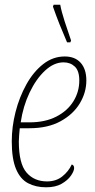

<svg xmlns="http://www.w3.org/2000/svg" viewBox="-20 -786 405 816"><path d="M265 -606Q246 -650 232.5 -684Q219 -718 205 -758L208 -766H236Q241 -738 254.5 -696Q268 -654 282 -614L279 -606ZM176 10Q132 10 99 -7.5Q66 -25 48 -68Q30 -111 30 -185Q30 -247 46 -310Q62 -373 92 -427Q122 -481 163.5 -513.5Q205 -546 255 -546Q299 -546 323 -519Q347 -492 347 -444Q347 -393 319 -346.5Q291 -300 237 -270.5Q183 -241 105 -241H64Q63 -230 61.5 -213Q60 -196 60 -185Q60 -91 92.5 -53Q125 -15 180 -15Q218 -15 244.5 -36Q271 -57 285 -87Q295 -84 295 -72Q295 -59 281.5 -39.5Q268 -20 242 -5Q216 10 176 10ZM68 -266H105Q172 -266 219.5 -290.5Q267 -315 292 -355.5Q317 -396 317 -444Q317 -485 298 -503Q279 -521 250 -521Q209 -521 171 -485.5Q133 -450 105.5 -392Q78 -334 68 -266Z"/></svg>

Font: Noto Serif ExtraCondensed Thin
Style: Italic
Weight: 100
Width: 2
Italic angle: -12°
Designer: Monotype Design Team
Foundry: Monotype Imaging Inc.
Version: Version 2.013